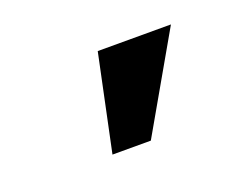

<svg xmlns="http://www.w3.org/2000/svg" viewBox="-46 -876 431 334"><g transform="rotate(-20 169.5 -709.0)"><path d="M187 -620H116L153.5 -798H289Z"/></g></svg>

Font: Roberto Sans
Style: Bold
Weight: 700
Designer: Google (font) & Cristiano Sobral (main changes)
Version: Version 1.000;October 12, 2021;FontCreator 14.0.0.2814 64-bi